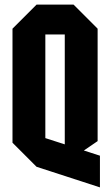

<svg xmlns="http://www.w3.org/2000/svg" viewBox="-20 -721 480 830"><path d="M34 -104V-597L138 -701H298L402 -597V-111L260 -14V-572H176V-124L412 -48V89L138 0Z"/></svg>

Font: Tektur Condensed SemiBold
Style: Regular
Weight: 600
Width: 3
Designer: Adam Jagosz
Foundry: Adam Jagosz
Version: Version 1.005;gftools[0.9.30]